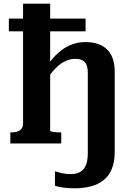

<svg xmlns="http://www.w3.org/2000/svg" viewBox="-20 -778 729 1041"><path d="M105 -758H252V-69Q252 -66 261.5 -64Q271 -62 284 -61Q297 -60 308 -60H312V0H36V-60H39Q59 -60 74 -64.5Q89 -69 97 -80.5Q105 -92 105 -112ZM444 -677V-608H28V-677ZM456 52V-382Q456 -408 449.5 -425Q443 -442 428 -450.5Q413 -459 387 -459Q360 -459 333 -446Q306 -433 281 -407.5Q256 -382 230 -343L220 -395Q248 -444 281.5 -478Q315 -512 355.5 -531Q396 -550 443 -550Q494 -550 529.5 -532Q565 -514 583.5 -478.5Q602 -443 602 -390V43Q602 100 586 138.5Q570 177 540 200Q510 223 470 233Q430 243 383 243Q348 243 319 238.5Q290 234 278 229V151Q294 156 316 161Q338 166 364 166Q392 166 412.5 155.5Q433 145 444.5 120Q456 95 456 52Z"/></svg>

Font: Roboto Serif SemiBold
Style: Regular
Weight: 600
Designer: Greg Gazdowicz
Foundry: Commercial Type
Version: Version 1.008